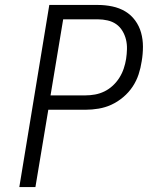

<svg xmlns="http://www.w3.org/2000/svg" viewBox="-20 -755 640 775"><path d="M58 0 179 -735H375Q405 -735 433.5 -729Q462 -723 485.5 -709Q509 -695 525.5 -672.5Q542 -650 549.5 -623Q557 -596 557 -566.5Q557 -537 552 -508Q548 -481 539.5 -455Q531 -429 515.5 -405.5Q500 -382 477.5 -363Q455 -344 430 -332.5Q405 -321 378 -316.5Q351 -312 325 -312H175L123 0ZM184 -370H325Q344 -370 363.5 -373.5Q383 -377 401.5 -386Q420 -395 435.5 -409.5Q451 -424 462 -441.5Q473 -459 479.5 -478.5Q486 -498 489 -517Q492 -537 492.5 -557Q493 -577 488.5 -595.5Q484 -614 474 -630.5Q464 -647 449 -657.5Q434 -668 414.5 -672.5Q395 -677 375 -677H235Z"/></svg>

Font: Iosevka SS04 Light Extended
Style: Italic
Weight: 300
Width: 7
Italic angle: -9°
Monospace: yes
Designer: Belleve Invis
Foundry: Belleve Invis
Version: Version 19.0.0; ttfautohint (v1.8.4)